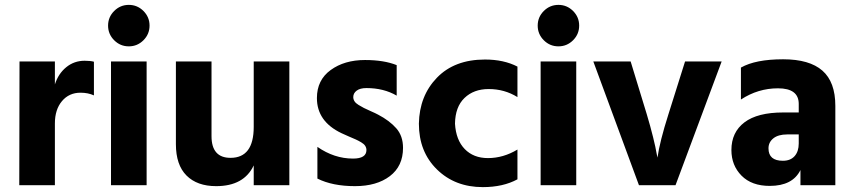

<svg xmlns="http://www.w3.org/2000/svg" viewBox="-20 -759 3499 787"><path d="M205 -507V-413Q219 -457 251.5 -483.5Q284 -510 327 -510Q351 -510 365 -506V-368Q341 -379 310 -379Q263 -379 234 -344.5Q205 -310 205 -253V0H59L60 -507Z M435 0V-507H581V0ZM448 -594Q423 -619 423 -654Q423 -689 448 -714Q473 -739 508 -739Q543 -739 568 -714Q593 -689 593 -654Q593 -619 568 -594Q543 -569 508 -569Q473 -569 448 -594Z M1020 -507H1166V0H1020V-81Q980 4 866 4Q788 4 744.5 -39.5Q701 -83 701 -168V-507H847V-201Q847 -112 925 -112Q1020 -112 1020 -239Z M1606 -492V-367Q1553 -398 1482 -398Q1456 -398 1442 -387.5Q1428 -377 1428 -361Q1428 -352 1433 -344Q1438 -336 1449.5 -329Q1461 -322 1471.5 -316.5Q1482 -311 1500.5 -303Q1519 -295 1530 -289Q1576 -265 1604 -233.5Q1632 -202 1632 -153Q1632 -78 1578 -37Q1524 4 1435 4Q1343 4 1281 -27V-157Q1350 -109 1427 -109Q1482 -109 1482 -144Q1482 -153 1477 -161Q1472 -169 1460 -176Q1448 -183 1438 -187.5Q1428 -192 1409 -200Q1390 -208 1380 -213Q1279 -261 1279 -357Q1279 -431 1335.5 -472Q1392 -513 1476 -513Q1554 -513 1606 -492Z M1845 -252Q1849 -185 1885 -148Q1921 -111 1980 -111Q2043 -111 2101 -146V-24Q2042 8 1959 8Q1845 8 1771 -64.5Q1697 -137 1697 -252Q1699 -366 1771 -440.5Q1843 -515 1968 -515Q2045 -515 2101 -486V-361Q2048 -394 1983 -394Q1922 -394 1884 -357.5Q1846 -321 1845 -252Z M2196 0V-507H2342V0ZM2209 -594Q2184 -619 2184 -654Q2184 -689 2209 -714Q2234 -739 2269 -739Q2304 -739 2329 -714Q2354 -689 2354 -654Q2354 -619 2329 -594Q2304 -569 2269 -569Q2234 -569 2209 -594Z M2599 0 2412 -507H2565L2631 -291Q2646 -241 2657 -196.5Q2668 -152 2671 -132L2675 -113Q2684 -178 2720 -291L2788 -507H2938L2749 0Z M3254 -208H3207Q3170 -208 3150 -192Q3130 -176 3130 -151Q3130 -100 3189 -100Q3220 -100 3237 -119Q3254 -138 3254 -171ZM3017 -351V-482Q3077 -516 3190 -516Q3298 -516 3351 -469.5Q3404 -423 3404 -325V0H3261V-62Q3229 3 3135 3Q3061 3 3019.5 -39Q2978 -81 2978 -144Q2978 -217 3031.5 -257.5Q3085 -298 3190 -298H3254V-333Q3254 -397 3169 -397Q3087 -397 3017 -351Z"/></svg>

Font: Hind Bold
Style: Regular
Weight: 700
Designer: Manushi Parikh, Satya Rajpurohit
Foundry: Indian Type Foundry
Version: Version 1.201;PS 1.0;hotconv 1.0.78;makeotf.lib2.5.61930; tt